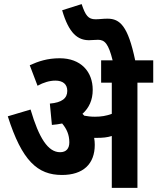

<svg xmlns="http://www.w3.org/2000/svg" viewBox="-20 -916 767 936"><path d="M442 -210C442 -222 441 -233 439 -244C445 -244 450 -244 456 -244C480 -244 503 -246 525 -253V0H650V-513H727V-622H639C604 -789 565 -825 504 -825C481 -825 465 -822 446 -822C410 -822 397 -840 378 -896L283 -866C316 -752 360 -720 414 -720C427 -720 444 -722 458 -722C491 -722 509 -702 529 -622H473V-513H525V-361C498 -351 473 -347 443 -347C423 -347 407 -349 391 -352C388 -355 385 -358 382 -361C414 -390 432 -428 432 -478C432 -567 374 -632 271 -632C211 -632 167 -617 125 -598L163 -498C192 -514 222 -523 250 -523C286 -523 308 -506 308 -473C308 -437 282 -416 223 -411L233 -307C250 -308 267 -311 283 -314C305 -288 318 -259 318 -222C318 -192 303 -174 273 -174C214 -174 170 -243 129 -382L18 -349C87 -132 163 -63 282 -63C385 -63 442 -116 442 -210Z"/></svg>

Font: Noto Sans Devanagari UI Condensed
Style: Bold
Weight: 700
Width: 3
Designer: Jelle Bosma - Monotype Design Team
Foundry: Monotype Imaging Inc.
Version: Version 2.004